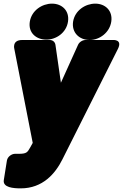

<svg xmlns="http://www.w3.org/2000/svg" viewBox="-33 -786 675 1056"><path d="M81 250C202 250 271 169 310 91L615 -516C643 -571 588 -566 588 -566H437C421 -566 403 -555 396 -539L302 -331L272 -539C270 -554 258 -566 241 -566H89C31 -566 46 -516 46 -516L147 0L132 27C118 51 114 60 70 60H49C33 60 9 74 5 97L-12 204C-19 246 42 250 81 250ZM222 -568C276 -568 332 -606 341 -667C350 -727 308 -766 253 -766C199 -766 141 -729 131 -667C121 -604 168 -568 222 -568ZM460 -566C515 -566 570 -607 579 -667C588 -727 546 -766 491 -766C437 -766 379 -729 369 -667C360 -606 404 -566 460 -566Z"/></svg>

Font: Asimov Print
Style: EIt
Weight: 500
Designer: Google
Version: Version 2.000980; 2014